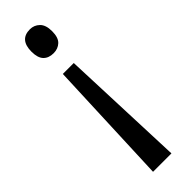

<svg xmlns="http://www.w3.org/2000/svg" viewBox="-250 -551 745 745"><g transform="rotate(-45 122.5 -178.5)"><path d="M180 -477Q180 -442 164 -427Q148 -412 124 -412Q97 -412 82 -427.5Q67 -443 67 -477Q67 -543 124 -543Q147 -543 163.5 -527Q180 -511 180 -477ZM92 -330H152L172 186H71Z"/></g></svg>

Font: Noto Sans Gurmukhi Condensed
Style: Regular
Weight: 400
Width: 3
Designer: Jelle Bosma - Monotype Design Team
Foundry: Monotype Imaging Inc.
Version: Version 2.004; ttfautohint (v1.8.4.7-5d5b)